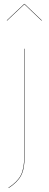

<svg xmlns="http://www.w3.org/2000/svg" viewBox="-20 -765 247 976"><path d="M16.1 -660.2 14.2 -661.1 103 -745.1H105L192.9 -661.1L190.9 -660.2L104 -743.2ZM105 -517.1V32.2Q105 94.7 86.7 128.4Q68.4 162.1 23.9 190.9L22.9 189Q66.9 160.6 85 127.2Q103 93.8 103 32.2V-517.1Z"/></svg>

Font: Fira Sans Compressed Two
Style: Regular
Weight: 100
Width: 1
Designer: Carrois Corporate & Edenspiekermann AG
Foundry: Carrois Corporate GbR & Edenspiekermann AG
Version: Version 4.203;PS 004.203;hotconv 1.0.88;makeotf.lib2.5.64775